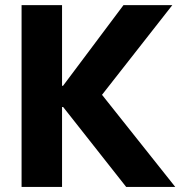

<svg xmlns="http://www.w3.org/2000/svg" viewBox="-20 -740 714 760"><path d="M65.4 -719.7H225.6V-400.4H229.5L468.8 -719.7H662.1L383.8 -364.7L673.8 0H479.5L230 -316.4H225.6V0H65.4Z"/></svg>

Font: Reddit Sans Fudge ExtraBold
Style: Regular
Weight: 800
Designer: Stephen Hutchings
Foundry: Reddit
Version: Version 1.011